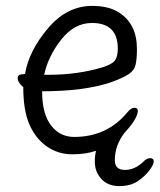

<svg xmlns="http://www.w3.org/2000/svg" viewBox="-20 -506 542 652"><path d="M302 43Q302 23 306 6Q272 18 225 18Q178 18 140 -8Q102 -34 80.5 -82Q59 -130 59 -210Q40 -226 40 -241Q40 -254 59 -254L65 -255Q78 -333 142.5 -409.5Q207 -486 293 -486Q350 -486 385 -463Q445 -424 445 -340Q445 -306 440.5 -286.5Q436 -267 417.5 -254.5Q399 -242 358 -227Q267 -196 123 -196Q123 -120 153 -80.5Q183 -41 232 -41Q343 -41 412 -124Q425 -140 436 -140Q448 -140 448 -130Q448 -104 403 -55Q370 -13 370 38Q370 71 404 71Q438 71 467 43Q478 31 490 31Q502 31 502 42Q502 53 487 73Q472 93 447.5 109.5Q423 126 385 126Q347 126 324.5 102Q302 78 302 43ZM130 -252H145Q245 -252 330 -278Q361 -288 370.5 -301Q380 -314 380 -341Q380 -428 292 -428Q232 -428 187.5 -371Q143 -314 130 -252Z"/></svg>

Font: LXGW WenKai Mono Lite
Style: Regular
Weight: 400
Monospace: yes
Designer: LXGW / Fontworks Inc.
Foundry: LXGW / Fontworks Inc.
Version: Version 1.520; June 14, 2025